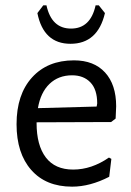

<svg xmlns="http://www.w3.org/2000/svg" viewBox="-20 -691 492 719"><path d="M117 -230V-233L396 -234L413 -247L415 -293C415 -347 401.2 -389.2 373.5 -419.5C345.8 -449.8 307 -465 257 -465C191 -465 138.7 -443.7 100 -401C61.3 -358.3 42 -300 42 -226C42 -153.3 60.3 -96.2 97 -54.5C133.7 -12.8 184.7 8 250 8C294.7 8 341 -4.3 389 -29L397 -96L388 -101C344.7 -71 300 -56 254 -56C208.7 -56 174.5 -71.2 151.5 -101.5C128.5 -131.8 117 -174.7 117 -230ZM165.5 -377C187.8 -398.3 216 -409 250 -409C278.7 -409 301.5 -400.2 318.5 -382.5C335.5 -364.8 344 -338.7 344 -304L342 -292L122 -286C128.7 -325.3 143.2 -355.7 165.5 -377ZM244 -527C312 -527 355 -565.3 373 -642L350 -671H338C325.3 -613 294.7 -584 246 -584C197.3 -584 166.7 -613 154 -671H142L120 -642C135.3 -565.3 176.7 -527 244 -527Z"/></svg>

Font: Alegreya Sans
Style: Regular
Weight: 400
Designer: Juan Pablo del Peral
Foundry: Huerta Tipografica
Version: Version 1.000;PS 001.000;hotconv 1.0.70;makeotf.lib2.5.58329